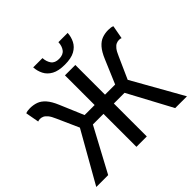

<svg xmlns="http://www.w3.org/2000/svg" viewBox="-201 -1040 1244 1244"><g transform="rotate(-45 421.0 -418.5)"><path d="M5 0 202 -347 136 -495Q122 -528 109 -543.5Q96 -559 84 -564.5Q72 -570 59 -570Q54 -570 48.5 -569Q43 -568 39 -566L22 -658Q30 -662 40.5 -663.5Q51 -665 62 -665Q93 -665 119.5 -655.5Q146 -646 169 -620Q192 -594 212 -546L281 -383H373V-655H468V-383H561L630 -546Q650 -594 673 -620Q696 -646 722.5 -655.5Q749 -665 779 -665Q791 -665 802 -663.5Q813 -662 820 -658L803 -566Q800 -568 794.5 -569Q789 -570 783 -570Q770 -570 757.5 -564.5Q745 -559 732.5 -543.5Q720 -528 706 -495L640 -347L836 0H728L566 -302H468V0H373V-302H276L114 0ZM422 -704Q364 -704 330.5 -722.5Q297 -741 281.5 -771.5Q266 -802 264 -837H349Q351 -803 367.5 -780Q384 -757 422 -757Q460 -757 477 -780Q494 -803 495 -837H580Q578 -802 562.5 -771.5Q547 -741 513.5 -722.5Q480 -704 422 -704Z"/></g></svg>

Font: Source Sans 3 Medium
Style: Regular
Weight: 500
Designer: Paul D. Hunt
Foundry: Adobe
Version: Version 3.052;hotconv 1.1.0;makeotfexe 2.6.0